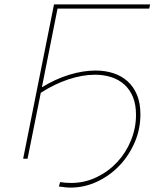

<svg xmlns="http://www.w3.org/2000/svg" viewBox="-20 -720 739 871"><path d="M225 -700H661L657 -681H241L170 -324Q232 -362 294.5 -381Q357 -400 414 -400Q457 -400 494 -388Q531 -376 558.5 -351.5Q586 -327 601.5 -289.5Q617 -252 617 -201Q617 -134 591 -74Q565 -14 521.5 31.5Q478 77 420.5 104Q363 131 300 131Q287 131 274 129.5Q261 128 247 126L253 106Q276 110 302 110Q364 110 418 84Q472 58 512 15Q552 -28 574.5 -84Q597 -140 597 -199Q597 -246 583 -280Q569 -314 544 -336.5Q519 -359 485 -370Q451 -381 411 -381Q354 -381 290.5 -360Q227 -339 165 -299L105 0H85Z"/></svg>

Font: Argentum Sans Thin
Style: Italic
Weight: 100
Italic angle: -11°
Designer: Julieta Ulanovsky (font), Cristiano Sobral (main changes and remaster)
Foundry: Julieta Ulanovsky (font), Cristiano Sobral (main changes and remaster)
Version: Version 2.007;June 15, 2022;FontCreator 14.0.0.2814 64-bit; 